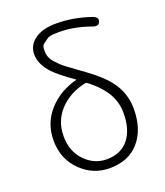

<svg xmlns="http://www.w3.org/2000/svg" viewBox="-149 -908 877 1021"><g transform="rotate(-20 290.0 -397.5)"><path d="M296 13Q204 13 137 -51Q64 -120 64 -228Q64 -326 129 -397Q189 -463 285 -489Q290 -490 286 -493Q209 -546 174 -583Q124 -637 124 -693Q124 -742 164 -773Q208 -808 290 -808Q385 -808 482 -775Q516 -764 508 -739Q499 -714 465 -727Q374 -760 288 -760Q235 -760 222 -750Q207 -739 192 -728Q182 -721 182 -692Q182 -652 209 -624Q221 -611 234 -598Q246 -586 318 -534L346 -514Q431 -452 468 -403Q523 -331 523 -241Q523 -125 463 -56Q403 13 296 13ZM297 -37Q380 -37 424 -95Q464 -148 464 -239Q464 -308 425 -365Q396 -408 341 -451Q333 -458 323 -456Q233 -436 177.5 -376Q122 -316 122 -230.5Q122 -145 174 -91Q226 -37 297 -37Z"/></g></svg>

Font: Resource Han Rounded JP Light
Style: Regular
Weight: 300
Designer: Cyano Hao (round all glyphs); Ryoko NISHIZUKA 西塚涼子 (kana, bopomofo & ideographs); Paul D. Hunt (Latin, Greek & Cyrillic)
Foundry: Cyano Hao
Version: 0.990